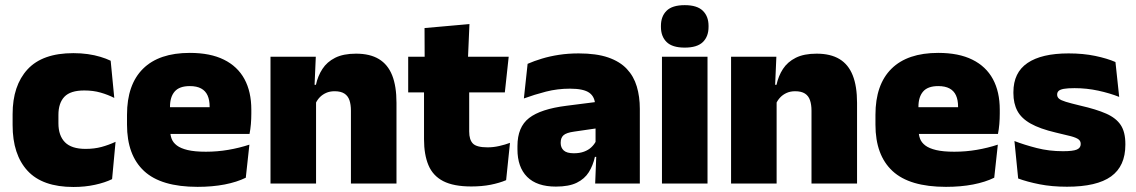

<svg xmlns="http://www.w3.org/2000/svg" viewBox="-20 -713 4412 746"><path d="M265.5 13.5Q145 13.5 87 -49.5Q29 -112.5 29 -227V-269.5Q29 -380.5 87 -443.5Q145 -506.5 265 -506.5Q294.5 -506.5 321 -502.8Q347.5 -499 370 -492.2Q392.5 -485.5 410 -477L424 -332.5Q399.5 -345 371 -353.2Q342.5 -361.5 307.5 -361.5Q253.5 -361.5 230.2 -337Q207 -312.5 207 -266.5V-234Q207 -186 232.5 -160.2Q258 -134.5 312.5 -134.5Q346.5 -134.5 374.2 -142Q402 -149.5 429 -162L415.5 -17Q388 -3.5 349 5Q310 13.5 265.5 13.5Z M747.5 13Q606 13 539.8 -48.5Q473.5 -110 473.5 -228.5V-267Q473.5 -384.5 535.8 -446Q598 -507.5 717.5 -507.5Q797 -507.5 850 -481.2Q903 -455 929.8 -405.8Q956.5 -356.5 956.5 -287V-271.5Q956.5 -251.5 954.8 -230.8Q953 -210 949.5 -192.5H791Q793 -223 793.8 -250Q794.5 -277 794.5 -298.5Q794.5 -324.5 786.5 -342.2Q778.5 -360 761.5 -369.2Q744.5 -378.5 717.5 -378.5Q677 -378.5 658.8 -357.5Q640.5 -336.5 640.5 -298V-253.5L641.5 -234.5V-203.5Q641.5 -188 647 -173.5Q652.5 -159 667.2 -147.8Q682 -136.5 709.2 -130Q736.5 -123.5 780 -123.5Q824.5 -123.5 867 -130.8Q909.5 -138 949 -151L935 -22.5Q900.5 -5.5 852.8 3.8Q805 13 747.5 13ZM567 -192.5V-296.5H914V-192.5Z M1343.5 0V-283Q1343.5 -306.5 1337.8 -323.5Q1332 -340.5 1318 -349.5Q1304 -358.5 1280 -358.5Q1261.5 -358.5 1247 -352Q1232.5 -345.5 1222.2 -334.8Q1212 -324 1206 -310.5L1179 -383.5H1207.5Q1215 -418 1232.8 -445.2Q1250.5 -472.5 1282.2 -488.5Q1314 -504.5 1363.5 -504.5Q1417.5 -504.5 1452.2 -483.5Q1487 -462.5 1503.8 -420.2Q1520.5 -378 1520.5 -313.5V0ZM1031 0V-492.5H1207L1201.5 -366L1208 -348V0Z M1811 11.5Q1742.5 11.5 1702.2 -9.2Q1662 -30 1644.8 -71Q1627.5 -112 1627.5 -172V-436H1803V-202Q1803 -170 1817.5 -155.2Q1832 -140.5 1874.5 -140.5Q1897.5 -140.5 1920.2 -145.8Q1943 -151 1961.5 -158L1946.5 -13Q1920.5 -2 1886.5 4.8Q1852.5 11.5 1811 11.5ZM1566 -354V-492.5H1956.5L1941.5 -354ZM1630 -480.5 1629.5 -604 1804 -619.5 1798 -480.5Z M2292.5 0 2297.5 -126 2294 -130.5V-283.5L2292.5 -301.5Q2292.5 -336 2270.2 -352.2Q2248 -368.5 2194.5 -368.5Q2146 -368.5 2101.2 -357Q2056.5 -345.5 2015.5 -330.5L2030 -465Q2055 -476 2085.5 -485.2Q2116 -494.5 2152 -500Q2188 -505.5 2228.5 -505.5Q2297 -505.5 2342.8 -489.8Q2388.5 -474 2415.5 -445.2Q2442.5 -416.5 2454.2 -377Q2466 -337.5 2466 -290V0ZM2140 12Q2066 12 2028.2 -25.8Q1990.5 -63.5 1990.5 -133V-145.5Q1990.5 -219.5 2035.8 -254.5Q2081 -289.5 2180.5 -302L2306 -318L2316.5 -217L2210 -201.5Q2181 -197.5 2169.8 -187.8Q2158.5 -178 2158.5 -159V-157Q2158.5 -139.5 2170.2 -128.5Q2182 -117.5 2209.5 -117.5Q2232.5 -117.5 2249.2 -123.8Q2266 -130 2277.2 -140.5Q2288.5 -151 2295 -163.5L2320 -103.5H2291.5Q2284 -70 2267.8 -44Q2251.5 -18 2221 -3Q2190.5 12 2140 12Z M2552 0V-492.5H2729V0ZM2640.5 -528Q2592 -528 2570 -549.8Q2548 -571.5 2548 -608.5V-612.5Q2548 -649.5 2570 -671.2Q2592 -693 2640.5 -693Q2688.5 -693 2710.8 -671.2Q2733 -649.5 2733 -612.5V-608.5Q2733 -571 2710.8 -549.5Q2688.5 -528 2640.5 -528Z M3133 0V-283Q3133 -306.5 3127.2 -323.5Q3121.5 -340.5 3107.5 -349.5Q3093.5 -358.5 3069.5 -358.5Q3051 -358.5 3036.5 -352Q3022 -345.5 3011.8 -334.8Q3001.5 -324 2995.5 -310.5L2968.5 -383.5H2997Q3004.5 -418 3022.2 -445.2Q3040 -472.5 3071.8 -488.5Q3103.5 -504.5 3153 -504.5Q3207 -504.5 3241.8 -483.5Q3276.5 -462.5 3293.2 -420.2Q3310 -378 3310 -313.5V0ZM2820.5 0V-492.5H2996.5L2991 -366L2997.5 -348V0Z M3655.5 13Q3514 13 3447.8 -48.5Q3381.5 -110 3381.5 -228.5V-267Q3381.5 -384.5 3443.8 -446Q3506 -507.5 3625.5 -507.5Q3705 -507.5 3758 -481.2Q3811 -455 3837.8 -405.8Q3864.5 -356.5 3864.5 -287V-271.5Q3864.5 -251.5 3862.8 -230.8Q3861 -210 3857.5 -192.5H3699Q3701 -223 3701.8 -250Q3702.5 -277 3702.5 -298.5Q3702.5 -324.5 3694.5 -342.2Q3686.5 -360 3669.5 -369.2Q3652.5 -378.5 3625.5 -378.5Q3585 -378.5 3566.8 -357.5Q3548.5 -336.5 3548.5 -298V-253.5L3549.5 -234.5V-203.5Q3549.5 -188 3555 -173.5Q3560.5 -159 3575.2 -147.8Q3590 -136.5 3617.2 -130Q3644.5 -123.5 3688 -123.5Q3732.5 -123.5 3775 -130.8Q3817.5 -138 3857 -151L3843 -22.5Q3808.5 -5.5 3760.8 3.8Q3713 13 3655.5 13ZM3475 -192.5V-296.5H3822V-192.5Z M4125.5 12.5Q4067 12.5 4019 3Q3971 -6.5 3936 -19.5L3921.5 -165Q3960.5 -150 4008.2 -137.8Q4056 -125.5 4110 -125.5Q4149.5 -125.5 4164.2 -132Q4179 -138.5 4179 -153V-154Q4179 -165 4170.5 -171.5Q4162 -178 4140.8 -183.8Q4119.5 -189.5 4082 -198Q4020.5 -212.5 3984.5 -232.8Q3948.5 -253 3933 -282Q3917.5 -311 3917.5 -351V-355Q3917.5 -431 3972.2 -468.2Q4027 -505.5 4132 -505.5Q4188.5 -505.5 4235.2 -495.8Q4282 -486 4314 -472L4328.5 -336.5Q4292 -351 4247 -360.8Q4202 -370.5 4155 -370.5Q4128 -370.5 4113.2 -367.8Q4098.5 -365 4093 -359.5Q4087.5 -354 4087.5 -346V-345Q4087.5 -336 4094.5 -329.8Q4101.5 -323.5 4121 -317.5Q4140.5 -311.5 4178 -302.5Q4239.5 -288.5 4278 -271.5Q4316.5 -254.5 4334.5 -227.2Q4352.5 -200 4352.5 -153.5V-150.5Q4352.5 -67.5 4297 -27.5Q4241.5 12.5 4125.5 12.5Z"/></svg>

Font: Anek Odia ExtraBold
Style: Regular
Weight: 800
Designer: Yesha Goshar & Mahesh Sahu (Odia), Yesha Goshar (Latin)
Foundry: Ek Type
Version: Version 1.003